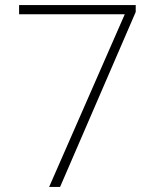

<svg xmlns="http://www.w3.org/2000/svg" viewBox="-20 -734 610 754"><path d="M173 0H216L513 -687V-714H55V-678H470Z"/></svg>

Font: Noto Sans Canadian Aboriginal ExtraLight
Style: Regular
Weight: 200
Designer: Monotype Design Team, Typotheque's Kevin King
Foundry: Monotype Imaging Inc.
Version: Version 2.004